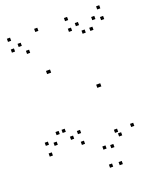

<svg xmlns="http://www.w3.org/2000/svg" viewBox="-168 -843 956 1148"><g transform="rotate(-20 310.0 -269.5)"><path d="M240.8 10V-10H220.8V10ZM240.8 -58.5V-78.5H220.8V-58.5ZM157.2 -96.6V-116.6H137.2V-96.6ZM190.2 -40.8V-60.8H170.2V-40.8ZM190.2 -459.2V-479.2H170.2V-459.2ZM195.9 -459.2V-479.2H175.9V-459.2ZM467 38.6V18.6H447V38.6ZM554.2 10V-10H534.2V10ZM554.2 -669.8V-689.8H534.2V-669.8ZM521.4 -613.2V-633.2H501.4V-613.2ZM603.7 -651.7V-671.7H583.7V-651.7ZM603.7 -719.8V-739.8H583.7V-719.8ZM399.2 -719.8V-739.8H379.2V-719.8ZM399.2 -651.7V-671.7H379.2V-651.7ZM472.2 -613.2V-633.2H452.2V-613.2ZM449.8 -669.3V-689.3H429.8V-669.3ZM449.8 -279.3V-299.3H429.8V-279.3ZM444.1 -279.3V-299.3H424.1V-279.3ZM209.7 -720V-740H189.7V-720ZM36.3 -720V-740H16.3V-720ZM36.3 -651.5V-671.5H16.3V-651.5ZM118.6 -613.4V-633.4H98.6V-613.4ZM85.8 -669.6V-689.6H65.8V-669.6ZM85.8 -40.4V-60.4H65.8V-40.4ZM118.6 -96.6V-116.6H98.6V-96.6ZM36.3 -58.5V-78.5H16.3V-58.5ZM36.3 10V-10H16.3V10ZM554.2 10V-10H534.2V10ZM451.5 10V-10H431.5V10ZM399.2 88.6V68.6H379.2V88.6ZM352.2 80.6V60.6H332.2V80.6ZM352.2 195.8V175.8H332.2V195.8ZM411.8 201.2V181.2H391.8V201.2Z"/></g></svg>

Font: Monaspace Xenon Dots Var
Style: Regular
Weight: 400
Designer: Riley Cran and the Lettermatic Team
Version: Version 1.100 (Monaspace Xenon Dots)